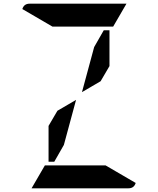

<svg xmlns="http://www.w3.org/2000/svg" viewBox="-20 -1020 856 1040"><path d="M490 -765 542 -856H573V-662L525 -580L424 -521ZM326 -235 274 -144H243V-338L291 -420L392 -479ZM264 -876 101 -971Q110 -1000 140 -1000H346H470H665L593 -876H554H470H346ZM552 -124 715 -29Q706 0 676 0H470H346H151L223 -124H262H346H470Z"/></svg>

Font: DSEG14 Modern
Style: Bold
Weight: 700
Designer: Keshikan(Twitter:@keshinomi_88pro)
Version: Version 0.46